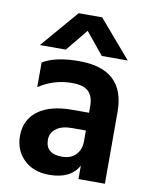

<svg xmlns="http://www.w3.org/2000/svg" viewBox="-83 -787 672 852"><g transform="rotate(10 253.5 -360.5)"><path d="M255 -655 174 -556H57L202 -725H308L453 -556H336ZM324 -218H262Q215 -218 190 -198.5Q165 -179 165 -149Q165 -85 239 -85Q279 -85 301.5 -108.5Q324 -132 324 -170ZM78 -370V-481Q135 -516 242 -516Q448 -516 448 -324V0H329V-61Q294 4 197 4Q125 4 82.5 -38Q40 -80 40 -144Q40 -216 94 -257Q148 -298 250 -298H324V-329Q324 -371 302 -393Q280 -415 227 -415Q146 -415 78 -370Z"/></g></svg>

Font: Hind SemiBold
Style: Regular
Weight: 600
Designer: Manushi Parikh, Satya Rajpurohit
Foundry: Indian Type Foundry
Version: Version 2.001;PS 1.0;hotconv 1.0.79;makeotf.lib2.5.61930; tt